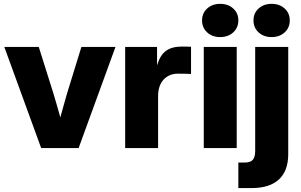

<svg xmlns="http://www.w3.org/2000/svg" viewBox="-20 -755 1537 979"><path d="M189.9 0 2 -515.6H177.7L252.4 -278.3Q261.7 -247.6 270.5 -217Q279.3 -186.5 287.6 -156.2Q295.9 -186.5 304.4 -217Q313 -247.6 321.8 -278.3L395 -515.6H568.8L380.9 0Z M618.2 0V-515.6H780.8V-424.8H782.2Q796.4 -474.1 826.4 -495.8Q856.4 -517.6 908.2 -517.6Q921.9 -517.6 932.9 -517.3Q943.8 -517.1 954.1 -516.6V-377.9Q944.8 -378.4 925.3 -378.9Q905.8 -379.4 887.7 -379.4Q842.3 -379.4 814.2 -349.1Q786.1 -318.8 786.1 -264.2V0Z M1019 0V-515.6H1187V0ZM1102.5 -565.9Q1062.5 -565.9 1036.4 -589.8Q1010.3 -613.8 1010.3 -650.9Q1010.3 -688 1036.4 -711.7Q1062.5 -735.4 1102.5 -735.4Q1143.1 -735.4 1169.2 -711.7Q1195.3 -688 1195.3 -650.9Q1195.3 -613.8 1169.2 -589.8Q1143.1 -565.9 1102.5 -565.9Z M1281.2 -515.6H1449.7V31.2Q1449.7 115.7 1402.3 159.9Q1355 204.1 1261.2 204.1H1195.3V73.7H1229.5Q1256.8 73.7 1269 59.8Q1281.2 45.9 1281.2 14.2ZM1364.7 -565.9Q1324.7 -565.9 1298.6 -589.8Q1272.5 -613.8 1272.5 -650.9Q1272.5 -688 1298.6 -711.7Q1324.7 -735.4 1364.7 -735.4Q1405.3 -735.4 1431.4 -711.7Q1457.5 -688 1457.5 -650.9Q1457.5 -613.8 1431.4 -589.8Q1405.3 -565.9 1364.7 -565.9Z"/></svg>

Font: Inter Display ExtraBold
Style: Regular
Weight: 800
Designer: Rasmus Andersson
Foundry: rsms
Version: Version 4.000;git-a52131595